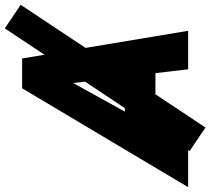

<svg xmlns="http://www.w3.org/2000/svg" viewBox="-118 -744 874 798"><g transform="rotate(-90 319.0 -345.0)"><path d="M-60 0 351 -690H475L590 0H430L414 -136H186L112 0ZM254 -263H398L373 -478ZM90 6 600 -762 698 -696 188 72Z"/></g></svg>

Font: Radio Canada
Style: Bold Italic
Weight: 700
Italic angle: -12°
Designer: Charles Daoud, Etienne Aubert Bonn, Alexandre Saumier Demers, Jacques Le Bailly
Foundry: Radio-Canada
Version: Version 2.104; ttfautohint (v1.8.4.7-5d5b);gftools[0.9.28.de